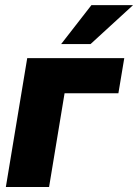

<svg xmlns="http://www.w3.org/2000/svg" viewBox="-20 -748 552 768"><path d="M477.1 -515.6 453.6 -375H238.3L176.3 0H3.4L88.9 -515.6ZM224.6 -571.8 345.7 -727.5H512.2L342.3 -571.8Z"/></svg>

Font: Inter Display Extra Bold
Style: Italic
Weight: 800
Italic angle: -9.39999°
Designer: Rasmus Andersson
Foundry: rsms
Version: Version 4.000;git-4fc901f